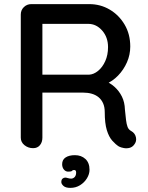

<svg xmlns="http://www.w3.org/2000/svg" viewBox="-20 -720 721 933"><path d="M141 0Q117 0 99 -14.5Q81 -29 81 -51V-649Q81 -671 96 -685.5Q111 -700 132 -700H414Q468 -700 513 -673.5Q558 -647 585.5 -600.5Q613 -554 613 -494Q613 -454 597 -417.5Q581 -381 554 -353Q527 -325 493 -311L482 -330Q513 -319 536 -298.5Q559 -278 572.5 -250.5Q586 -223 587 -188Q590 -157 592.5 -136.5Q595 -116 600 -103Q605 -90 618 -83Q636 -73 640.5 -53Q645 -33 632 -17Q623 -5 609.5 -1.5Q596 2 582 -0.5Q568 -3 558 -8Q542 -18 525.5 -36.5Q509 -55 499 -88Q489 -121 489 -175Q489 -200 481 -218Q473 -236 459 -247.5Q445 -259 426 -264.5Q407 -270 384 -270H172L186 -290V-51Q186 -29 174 -14.5Q162 0 141 0ZM173 -357H412Q435 -358 456.5 -375.5Q478 -393 491.5 -423Q505 -453 505 -491Q505 -539 476.5 -571.5Q448 -604 409 -604H175L186 -630V-336ZM415 105Q415 126 402.5 146.5Q390 167 369 180Q348 193 322 193Q299 193 288.5 183.5Q278 174 278 165Q278 153 284 148Q290 143 297 143Q302 143 310 145.5Q318 148 327 148Q337 147 343.5 139.5Q350 132 350 118Q350 106 340 106Q333 106 330 110Q327 114 314 114Q300 115 291 104.5Q282 94 282 78Q282 56 299 45Q316 34 344 34Q375 34 395 52.5Q415 71 415 105Z"/></svg>

Font: Quicksand Light SemiBold
Style: Regular
Weight: 600
Version: Version 3.006